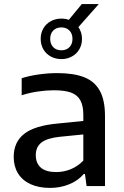

<svg xmlns="http://www.w3.org/2000/svg" viewBox="-20 -910 604 939"><path d="M493.5 -342V0H403.5L395.5 -59H389.5Q362 -26.5 318.5 -8.8Q275 9 225 9Q169 9 129 -9.5Q89 -28 68 -62.2Q47 -96.5 47 -142.5Q47 -215.5 98.8 -255.8Q150.5 -296 263.5 -306L387.5 -318.5V-348Q387.5 -394.5 372.2 -420.8Q357 -447 325.8 -457.8Q294.5 -468.5 243 -468.5Q207 -468.5 165.5 -462.5Q124 -456.5 86 -444V-527.5Q123.5 -539.5 170 -546Q216.5 -552.5 259 -552.5Q340 -552.5 391.2 -532.5Q442.5 -512.5 468 -466.5Q493.5 -420.5 493.5 -342ZM387.5 -124.5V-252.5L272 -241Q210 -234.5 182.5 -212.8Q155 -191 155 -151.5Q155 -111.5 180 -90Q205 -68.5 255 -68.5Q292 -68.5 326.2 -82.5Q360.5 -96.5 387.5 -124.5ZM363.5 -777.5Q381 -752 381 -720Q381 -691.5 368 -669Q355 -646.5 331.8 -633.8Q308.5 -621 280 -621Q251.5 -621 228.2 -633.8Q205 -646.5 192 -669Q179 -691.5 179 -720Q179 -748.5 192 -771Q205 -793.5 228.2 -806.2Q251.5 -819 280 -819Q300 -819 316.5 -813L380 -890H463ZM334.5 -720Q334.5 -745.5 319.5 -760.8Q304.5 -776 280 -776Q255.5 -776 240.5 -760.8Q225.5 -745.5 225.5 -720Q225.5 -694.5 240.5 -679.2Q255.5 -664 280 -664Q304.5 -664 319.5 -679.2Q334.5 -694.5 334.5 -720Z"/></svg>

Font: Encode Sans Semi Expanded Medium
Style: Regular
Weight: 500
Width: 6
Designer: Multiple Designers
Foundry: Impallari Type
Version: Version 2.000